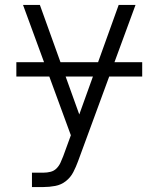

<svg xmlns="http://www.w3.org/2000/svg" viewBox="-20 -540 640 775"><path d="M109 215V157H155Q170 157 184 153.5Q198 150 208 140Q218 130 224 117Q230 104 235 91L266 6L73 -520H141L300 -78L459 -520H527L295 111Q287 133 276 154.5Q265 176 246 191Q227 206 203 210.5Q179 215 155 215ZM46 -231V-289H554V-231Z"/></svg>

Font: Iosevka SS04 Light Extended
Style: Regular
Weight: 300
Width: 7
Monospace: yes
Designer: Belleve Invis
Foundry: Belleve Invis
Version: Version 19.0.0; ttfautohint (v1.8.4)